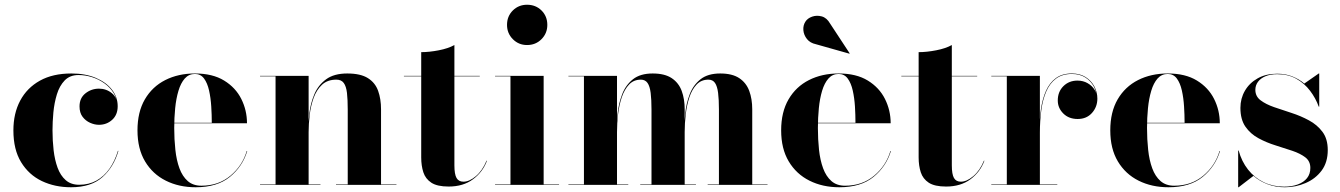

<svg xmlns="http://www.w3.org/2000/svg" viewBox="-20 -780 5652 810"><path d="M279.5 10Q211.5 10 156.5 -16.2Q101.5 -42.5 69 -95.8Q36.5 -149 36.5 -230Q36.5 -301.5 65.2 -355.5Q94 -409.5 148.5 -439.8Q203 -470 281 -470Q340 -470 384 -451.5Q428 -433 452.2 -401.8Q476.5 -370.5 476.5 -332Q476.5 -295.5 453.2 -274.5Q430 -253.5 397.5 -253.5Q379 -253.5 360 -262Q341 -270.5 328.2 -287.5Q315.5 -304.5 315.5 -331Q315.5 -366.5 340.5 -386.2Q365.5 -406 397.5 -406Q428.5 -406 452 -386.8Q475.5 -367.5 475.5 -332H474.5Q474.5 -362.5 459.8 -386.8Q445 -411 421 -428.2Q397 -445.5 368.2 -454.5Q339.5 -463.5 311.5 -463.5Q275 -463.5 253 -440.8Q231 -418 220 -382Q209 -346 205.2 -305.8Q201.5 -265.5 201.5 -230Q201.5 -187 206.2 -146Q211 -105 223 -72.2Q235 -39.5 257.2 -20Q279.5 -0.5 314 -0.5Q355 -0.5 387 -18.2Q419 -36 441.8 -68.2Q464.5 -100.5 477.5 -143.5H479.5Q460 -75.5 412.2 -32.8Q364.5 10 279.5 10Z M805.5 10Q735 10 679.5 -17.8Q624 -45.5 592 -99Q560 -152.5 560 -230Q560 -307.5 591.2 -361Q622.5 -414.5 677.2 -442.2Q732 -470 802.5 -470Q877 -470 925.5 -440.2Q974 -410.5 998 -362.5Q1022 -314.5 1022 -260H627V-262H873.5Q873.5 -295.5 871.2 -331.2Q869 -367 862 -398.2Q855 -429.5 840.8 -448.8Q826.5 -468 802.5 -468Q776.5 -468 759.5 -448.8Q742.5 -429.5 732.8 -396.8Q723 -364 719 -323.5Q715 -283 715 -240Q715 -192 719.8 -148Q724.5 -104 737 -70Q749.5 -36 772 -16.2Q794.5 3.5 829.5 3.5Q901.5 3.5 952 -38.5Q1002.5 -80.5 1021 -143H1023Q1003.5 -78 950 -34Q896.5 10 805.5 10Z M1282 -460V-2H1332V0H1077V-2H1142.5V-458H1077V-460ZM1587.5 -319V-2H1652.5V0H1397.5V-2H1447V-318Q1447 -360 1443.8 -388Q1440.5 -416 1430.2 -430Q1420 -444 1399 -444Q1361.5 -444 1338.5 -422.5Q1315.5 -401 1303.2 -367.2Q1291 -333.5 1286.5 -295.2Q1282 -257 1282 -223L1280 -220.5Q1280 -257.5 1285 -300.8Q1290 -344 1306.2 -382.5Q1322.5 -421 1355.8 -445.5Q1389 -470 1445 -470Q1501 -470 1532 -450.5Q1563 -431 1575.2 -396.8Q1587.5 -362.5 1587.5 -319Z M1873 7Q1824.5 7 1799.8 -9.2Q1775 -25.5 1766 -53.2Q1757 -81 1757 -116V-560Q1791 -560 1831 -567.8Q1871 -575.5 1897 -590V-82.5Q1897 -45 1906 -29.2Q1915 -13.5 1935 -13.5Q1960 -13.5 1987.8 -37Q2015.5 -60.5 2032.5 -102H2034.5Q2016.5 -54 1975.2 -23.5Q1934 7 1873 7ZM1684 -458V-460H2004V-458Z M2203.5 -590Q2168 -590 2143.5 -614.8Q2119 -639.5 2119 -675Q2119 -711.5 2143.5 -735.8Q2168 -760 2203.5 -760Q2240 -760 2264.5 -735.8Q2289 -711.5 2289 -675Q2289 -639.5 2264.5 -614.8Q2240 -590 2203.5 -590ZM2273.5 -460V-2H2338.5V0H2068.5V-2H2133.5V-458H2068.5V-460Z M2583 -460V-2H2630.5V0H2378V-2H2443.5V-458H2378V-460ZM2868.5 -319V-2H2916V0H2681V-2H2728.5V-318Q2728.5 -360 2725 -388Q2721.5 -416 2711.8 -430Q2702 -444 2683.5 -444Q2653.5 -444 2634 -423.5Q2614.5 -403 2603.2 -370Q2592 -337 2587.5 -298.5Q2583 -260 2583 -223L2581 -220.5Q2581 -257.5 2585.5 -300.8Q2590 -344 2604.8 -382.5Q2619.5 -421 2650.2 -445.5Q2681 -470 2733.5 -470Q2784 -470 2813.5 -450.5Q2843 -431 2855.8 -396.8Q2868.5 -362.5 2868.5 -319ZM3153.5 -319V-2H3218V0H2965.5V-2H3013V-318Q3013 -360 3009.5 -388Q3006 -416 2996.5 -430Q2987 -444 2968.5 -444Q2938.5 -444 2919 -423.5Q2899.5 -403 2888.5 -370Q2877.5 -337 2873 -298.5Q2868.5 -260 2868.5 -223L2866.5 -220.5Q2866.5 -257.5 2870.8 -300.8Q2875 -344 2889.8 -382.5Q2904.5 -421 2935.2 -445.5Q2966 -470 3018.5 -470Q3069 -470 3098.5 -450.5Q3128 -431 3140.8 -396.8Q3153.5 -362.5 3153.5 -319Z M3521 10Q3450.5 10 3395 -17.8Q3339.5 -45.5 3307.5 -99Q3275.5 -152.5 3275.5 -230Q3275.5 -307.5 3306.8 -361Q3338 -414.5 3392.8 -442.2Q3447.5 -470 3518 -470Q3592.5 -470 3641 -440.2Q3689.5 -410.5 3713.5 -362.5Q3737.5 -314.5 3737.5 -260H3342.5V-262H3589Q3589 -295.5 3586.8 -331.2Q3584.5 -367 3577.5 -398.2Q3570.5 -429.5 3556.2 -448.8Q3542 -468 3518 -468Q3492 -468 3475 -448.8Q3458 -429.5 3448.2 -396.8Q3438.5 -364 3434.5 -323.5Q3430.5 -283 3430.5 -240Q3430.5 -192 3435.2 -148Q3440 -104 3452.5 -70Q3465 -36 3487.5 -16.2Q3510 3.5 3545 3.5Q3617 3.5 3667.5 -38.5Q3718 -80.5 3736.5 -143H3738.5Q3719 -78 3665.5 -34Q3612 10 3521 10ZM3563.5 -553.5 3422 -593.5Q3398 -598.5 3384.5 -615.2Q3371 -632 3369.2 -652.5Q3367.5 -673 3378 -689Q3387 -703 3406.2 -709.8Q3425.5 -716.5 3446.8 -710.8Q3468 -705 3482 -680.5L3564.5 -555Z M3971.5 7Q3923 7 3898.2 -9.2Q3873.5 -25.5 3864.5 -53.2Q3855.5 -81 3855.5 -116V-560Q3889.5 -560 3929.5 -567.8Q3969.5 -575.5 3995.5 -590V-82.5Q3995.5 -45 4004.5 -29.2Q4013.5 -13.5 4033.5 -13.5Q4058.5 -13.5 4086.2 -37Q4114 -60.5 4131 -102H4133Q4115 -54 4073.8 -23.5Q4032.5 7 3971.5 7ZM3782.5 -458V-460H4102.5V-458Z M4365 -220.5Q4365 -272.5 4371.2 -317.5Q4377.5 -362.5 4392.8 -396.8Q4408 -431 4434.5 -450.5Q4461 -470 4502 -470Q4536 -470 4560 -454.8Q4584 -439.5 4596.8 -415.2Q4609.5 -391 4609.5 -364Q4609.5 -329 4586.8 -303.5Q4564 -278 4526.5 -278Q4489 -278 4465.8 -301.2Q4442.5 -324.5 4442.5 -356Q4442.5 -393 4466.2 -416.5Q4490 -440 4525.5 -440Q4549.5 -440 4568.5 -429Q4587.5 -418 4598.2 -400.8Q4609 -383.5 4609 -364H4607.5Q4607.5 -390 4595 -414Q4582.5 -438 4559 -453Q4535.5 -468 4502 -468Q4461.5 -468 4435.2 -448.5Q4409 -429 4394 -394.5Q4379 -360 4373 -315.2Q4367 -270.5 4367 -220.5ZM4367 -460V-2H4440.5V0H4162V-2H4227.5V-458H4162V-460Z M4909.5 10Q4839 10 4783.5 -17.8Q4728 -45.5 4696 -99Q4664 -152.5 4664 -230Q4664 -307.5 4695.2 -361Q4726.5 -414.5 4781.2 -442.2Q4836 -470 4906.5 -470Q4981 -470 5029.5 -440.2Q5078 -410.5 5102 -362.5Q5126 -314.5 5126 -260H4731V-262H4977.5Q4977.5 -295.5 4975.2 -331.2Q4973 -367 4966 -398.2Q4959 -429.5 4944.8 -448.8Q4930.5 -468 4906.5 -468Q4880.5 -468 4863.5 -448.8Q4846.5 -429.5 4836.8 -396.8Q4827 -364 4823 -323.5Q4819 -283 4819 -240Q4819 -192 4823.8 -148Q4828.5 -104 4841 -70Q4853.5 -36 4876 -16.2Q4898.5 3.5 4933.5 3.5Q5005.5 3.5 5056 -38.5Q5106.5 -80.5 5125 -143H5127Q5107.5 -78 5054 -34Q5000.5 10 4909.5 10Z M5203.5 10V-145H5205.5Q5218 -99 5245.2 -64.5Q5272.5 -30 5311.5 -11.2Q5350.5 7.5 5397.5 7.5Q5430 7.5 5455 -1.8Q5480 -11 5494 -28.5Q5508 -46 5508 -71.5Q5508 -100 5486.8 -116.2Q5465.5 -132.5 5432 -143.8Q5398.5 -155 5360.8 -166.8Q5323 -178.5 5289.2 -196.8Q5255.5 -215 5234.2 -245.5Q5213 -276 5213 -325Q5213 -364.5 5232 -397.2Q5251 -430 5285.8 -449.5Q5320.5 -469 5368 -469Q5403.5 -469 5432.2 -457.5Q5461 -446 5482.5 -427.5L5543.5 -470H5545.5V-330H5543.5Q5530.5 -366 5506.8 -397.2Q5483 -428.5 5448.8 -447.8Q5414.5 -467 5368.5 -467Q5339.5 -467 5319 -458.5Q5298.5 -450 5287.2 -435Q5276 -420 5276 -401Q5276 -373.5 5298.2 -356.8Q5320.5 -340 5355.2 -328Q5390 -316 5428.8 -303.5Q5467.5 -291 5502.2 -272.2Q5537 -253.5 5559.2 -223.8Q5581.5 -194 5581.5 -147Q5581.5 -95 5555.5 -60.2Q5529.5 -25.5 5488 -7.8Q5446.5 10 5400.5 10Q5361 10 5327.5 -2.8Q5294 -15.5 5268 -38L5205.5 10Z"/></svg>

Font: Bodoni Moda 96pt
Style: Bold
Weight: 700
Version: Version 2.005